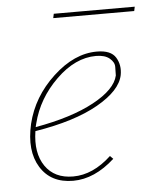

<svg xmlns="http://www.w3.org/2000/svg" viewBox="-45 -584 509 626"><g transform="rotate(-5 209.5 -271.0)"><path d="M154 -545H419L416 -531H151ZM283 -410Q329 -410 344.5 -384.5Q360 -359 354 -327Q344 -277 267.5 -233.5Q191 -190 61 -169Q50 -98 80 -54.5Q110 -11 171 -11Q236 -11 296 -67L306 -57Q240 3 170 3Q97 3 63 -52Q29 -107 49 -194Q70 -281 139.5 -345.5Q209 -410 283 -410ZM338 -327Q338 -339 338.5 -354.5Q339 -370 323.5 -383Q308 -396 279 -396Q211 -396 148.5 -335Q86 -274 66 -194L63 -182Q182 -203 255 -242.5Q328 -282 338 -327Z"/></g></svg>

Font: EauTest Thin
Style: Italic
Weight: 250
Italic angle: -12°
Designer: Christian Thalmann (Catharsis Fonts)
Version: Version 0.001;PS 000.001;hotconv 1.0.88;makeotf.lib2.5.64775